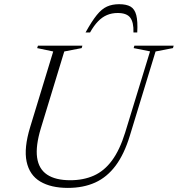

<svg xmlns="http://www.w3.org/2000/svg" viewBox="-20 -908 868 938"><path d="M179.5 -281Q153.5 -195 161.2 -138.8Q169 -82.5 210 -55Q251 -27.5 323.5 -27.5Q387.5 -27.5 438.2 -50Q489 -72.5 527 -123.8Q565 -175 591.5 -260.5L713 -657L633 -673L636.5 -685H828.5L825 -673L740 -656.5L614.5 -245.5Q587 -155 545 -98.8Q503 -42.5 445 -16.2Q387 10 311.5 10Q229 10 176.5 -21.2Q124 -52.5 110 -118.5Q96 -184.5 127.5 -287.5L240 -656.5L161.5 -673L165.5 -685H382.5L379 -673L294 -656.5ZM555 -844.5Q526.5 -844.5 502.8 -834.5Q479 -824.5 458.8 -803.5Q438.5 -782.5 420 -749.5H398Q428.5 -804.5 452.8 -834.5Q477 -864.5 502.8 -876Q528.5 -887.5 562 -887.5Q597.5 -887.5 617.8 -875.8Q638 -864 645.8 -834Q653.5 -804 650.5 -749.5H632Q633.5 -799 616.2 -821.8Q599 -844.5 555 -844.5Z"/></svg>

Font: Newsreader 36pt Light
Style: Italic
Weight: 300
Italic angle: -17°
Designer: Hugues Gentile
Foundry: Production Type
Version: Version 1.003